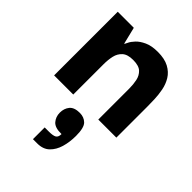

<svg xmlns="http://www.w3.org/2000/svg" viewBox="-201 -508 879 879"><g transform="rotate(45 238.0 -68.5)"><path d="M36 0V-412H140L160 -330H162Q163 -331 169 -344Q175 -357 189.5 -372.5Q204 -388 230 -400Q256 -412 296 -412Q340 -412 368 -397Q396 -382 411 -357.5Q426 -333 431.5 -304Q437 -275 438 -247.5Q439 -220 439 -199V0H322V-200Q322 -227 317 -251Q312 -275 295.5 -290.5Q279 -306 242 -306Q206 -306 188.5 -290Q171 -274 165.5 -249.5Q160 -225 160 -197V0ZM174 275V199H201Q228 199 239 192.5Q250 186 250 166Q208 167 191.5 148Q175 129 175 102Q175 75 190 56.5Q205 38 241 38Q268 38 285.5 55Q303 72 303 125Q303 165 293 199Q283 233 261 254Q239 275 202 275Z"/></g></svg>

Font: Darker Grotesque ExtraBold
Style: Regular
Weight: 800
Designer: Gabriel Lam
Foundry: TypeRant
Version: Version 1.000;gftools[0.9.28]